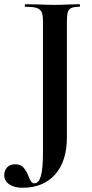

<svg xmlns="http://www.w3.org/2000/svg" viewBox="-77 -645 436 907"><path d="M298 -613Q272 -613 259.5 -607Q247 -601 243 -586.5Q239 -572 239 -542V4Q239 116 183.5 179Q128 242 29 242Q-9 242 -33 226Q-57 210 -57 182Q-57 162 -44 146.5Q-31 131 -5 131Q20 131 33.5 146Q47 161 58 188Q64 204 70 212.5Q76 221 85 221Q106 221 116 187Q126 153 126 74V-544Q126 -574 119.5 -588Q113 -602 96 -607.5Q79 -613 42 -613Q40 -613 40 -619Q40 -625 42 -625L104 -624Q152 -622 181 -622Q209 -622 251 -624L298 -625Q301 -625 301 -619Q301 -613 298 -613Z"/></svg>

Font: Cormorant SC
Style: Bold
Weight: 700
Designer: Christian Thalmann (Catharsis Fonts)
Foundry: Catharsis Fonts
Version: Version 4.000